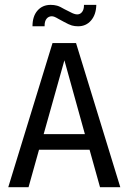

<svg xmlns="http://www.w3.org/2000/svg" viewBox="-20 -785 540 805"><path d="M250 -532.2 163.1 -222.7H335.9ZM200.2 -604.5H298.8L484.4 0H399.4L355.5 -157.2H143.6L99.6 0H14.6ZM248 -693.4 224.6 -706.1Q214.8 -711.9 208.5 -714.4Q202.1 -716.8 197.3 -716.8Q183.6 -716.8 175.3 -706.5Q167 -696.3 167 -677.7V-674.8H116.2Q116.2 -716.8 137.2 -740.7Q158.2 -764.6 192.4 -764.6Q207 -764.6 219.2 -761.2Q231.4 -757.8 251 -746.1L274.4 -734.4Q283.2 -729.5 290.5 -727.1Q297.9 -724.6 303.7 -724.6Q316.4 -724.6 324.2 -734.9Q332 -745.1 332 -761.7V-764.6H383.8Q382.8 -723.6 361.8 -699.2Q340.8 -674.8 307.6 -674.8Q293 -674.8 281.2 -678.2Q269.5 -681.6 248 -693.4Z"/></svg>

Font: BabelStone Pseudographica
Style: Regular
Weight: 400
Designer: Andrew West
Foundry: BabelStone
Version: Version 16.0.0